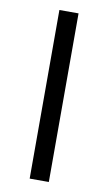

<svg xmlns="http://www.w3.org/2000/svg" viewBox="-80 -716 426 757"><g transform="rotate(10 133.5 -337.5)"><path d="M95 0V-675H171.7V0Z"/></g></svg>

Font: Funnel Sans Light Light
Style: Regular
Weight: 300
Version: Version 1.000